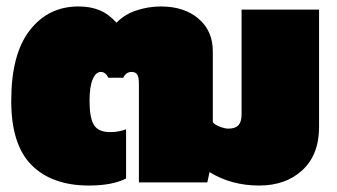

<svg xmlns="http://www.w3.org/2000/svg" viewBox="-20 -570 1052 600"><path d="M257.8 9.8Q143.1 9.8 79.1 -53.7Q15.1 -117.2 15.1 -254.9Q15.1 -400.9 73 -475.3Q130.9 -549.8 225.1 -549.8Q262.7 -549.8 291 -538.1Q319.3 -526.4 344.2 -499Q368.7 -524.9 406.2 -537.4Q443.8 -549.8 482.9 -549.8Q555.7 -549.8 600.3 -511.7Q645 -473.6 645 -410.2V-188Q651.4 -180.2 667 -174.1Q682.6 -168 693.8 -168Q715.3 -168 725.1 -178.7Q734.9 -189.5 734.9 -211.9V-540H977.1V-173.8Q977.1 -86.4 925 -38.3Q873 9.8 790 9.8Q702.6 9.8 634.8 -32.2L627.9 0H414.1V-309.1Q414.1 -328.6 408.9 -336.9Q403.8 -345.2 391.1 -345.2Q374 -345.2 365.2 -327.1H318.8Q309.6 -345.2 294.9 -345.2Q279.3 -345.2 269.5 -321.8Q259.8 -298.3 259.8 -254.9Q259.8 -202.1 273.4 -179.7Q287.1 -157.2 324.2 -157.2Q351.6 -157.2 374 -166V-12.2Q331.1 9.8 257.8 9.8Z"/></svg>

Font: Kanit Black
Style: Regular
Weight: 900
Designer: Katatrad Team
Foundry: CadsonDemak
Version: Version 1.000;PS 001.000;hotconv 1.0.88;makeotf.lib2.5.64775